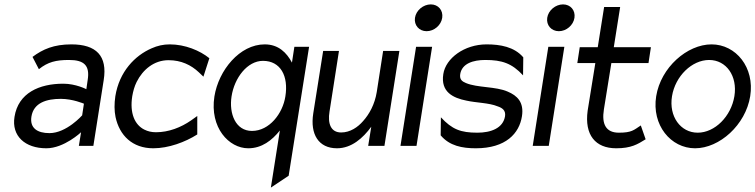

<svg xmlns="http://www.w3.org/2000/svg" viewBox="-20 -664 3438 874"><path d="M46 -132C32 -45 94 11 191 11C272 11 349 -62 349 -62L339 0H405L452 -299C470 -410 418 -462 305 -462C225 -462 175 -440 128 -405L157 -349C198 -382 235 -391 294 -391C363 -391 390 -366 379 -299L373 -258C373 -258 325 -283 268 -283C159 -283 63 -241 46 -132ZM123 -133C133 -197 193 -214 257 -214C311 -214 362 -192 362 -192L354 -139C354 -139 283 -58 205 -58C150 -58 115 -81 123 -133Z M747 -390C805 -390 850 -368 885 -335L906 -315L933 -399C890 -434 822 -462 753 -462C723 -462 697 -456 670 -444C594 -411 523 -338 505 -226C500 -192 500 -160 506 -131C524 -48 582 11 678 11C747 11 823 -17 878 -52V-136L850 -116C804 -84 748 -62 690 -62C670 -62 653 -66 637 -74C593 -96 570 -149 582 -226C586 -249 592 -271 602 -291C630 -347 681 -390 747 -390Z M956 -225C934 -83 1022 11 1110 11C1172 11 1218 -25 1254 -70L1213 190L1294 136L1387 -451H1320L1309 -379C1285 -424 1248 -462 1185 -462C1071 -462 975 -344 956 -225ZM1034 -225C1047 -310 1106 -387 1177 -387C1257 -387 1294 -318 1279 -225C1267 -147 1206 -68 1127 -68C1052 -68 1022 -147 1034 -225Z M1406 -148C1391 -53 1430 11 1514 11C1580 11 1632 -35 1670 -87L1656 0H1730L1798 -432H1724L1695 -245C1686 -189 1661 -144 1633 -113C1609 -85 1574 -61 1533 -61C1486 -61 1471 -101 1480 -156L1523 -432H1451Z M1869 -583C1864 -549 1888 -522 1922 -522C1956 -522 1988 -549 1993 -583C1998 -617 1975 -644 1941 -644C1907 -644 1874 -617 1869 -583ZM1803 0H1876L1947 -451H1874Z M1998 -327C1985 -245 2043 -218 2103 -206C2147 -196 2207 -196 2245 -180C2266 -173 2283 -162 2279 -135C2270 -80 2214 -60 2153 -60C2077 -60 2038 -75 1987 -130L1986 -48C2026 0 2084 11 2146 11C2283 11 2344 -57 2356 -135C2366 -199 2334 -229 2291 -247C2237 -271 2153 -264 2101 -286C2084 -293 2071 -302 2075 -327C2083 -375 2134 -391 2189 -391C2265 -391 2310 -376 2361 -321L2362 -403C2321 -451 2257 -462 2195 -462C2094 -462 2009 -399 1998 -327Z M2471 -583C2466 -549 2490 -522 2524 -522C2558 -522 2590 -549 2595 -583C2600 -617 2577 -644 2543 -644C2509 -644 2476 -617 2471 -583ZM2405 0H2478L2549 -451H2476Z M2608 -377H2690L2655 -160C2640 -50 2690 11 2785 11C2853 11 2882 -7 2919 -30L2897 -93C2865 -72 2856 -60 2797 -60C2739 -60 2718 -98 2729 -166L2763 -377H2932L2943 -449H2774L2803 -632H2730L2701 -449H2619Z M2967 -226C2946 -95 3033 11 3144 11C3255 11 3374 -95 3395 -226C3416 -357 3330 -462 3219 -462C3108 -462 2988 -357 2967 -226ZM3039 -226C3054 -318 3130 -391 3208 -391C3286 -391 3338 -318 3323 -226C3308 -134 3234 -60 3156 -60C3078 -60 3024 -134 3039 -226Z"/></svg>

Font: Charger Sport
Style: NrwObl
Weight: 400
Designer: Jasper
Foundry: Cannot Into Space Fonts
Version: Version 1.1